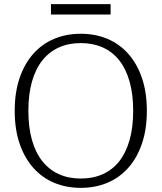

<svg xmlns="http://www.w3.org/2000/svg" viewBox="-20 -890 780 927"><path d="M370 17Q300 17 241.5 -7.5Q183 -32 140.5 -80Q98 -128 74.5 -197Q51 -266 51 -355Q51 -444 74.5 -513Q98 -582 140.5 -630Q183 -678 241.5 -702.5Q300 -727 370 -727Q440 -727 498.5 -702.5Q557 -678 599.5 -630Q642 -582 665.5 -513Q689 -444 689 -355Q689 -266 665.5 -197Q642 -128 599.5 -80Q557 -32 498.5 -7.5Q440 17 370 17ZM370 -28Q429 -28 476 -49Q523 -70 555.5 -111Q588 -152 605.5 -213.5Q623 -275 623 -355Q623 -435 605.5 -496.5Q588 -558 555.5 -599Q523 -640 476 -661Q429 -682 370 -682Q311 -682 264.5 -661Q218 -640 185 -599Q152 -558 134.5 -496.5Q117 -435 117 -355Q117 -275 134.5 -213.5Q152 -152 185 -111Q218 -70 264.5 -49Q311 -28 370 -28ZM226 -870H514V-820H226Z"/></svg>

Font: Roboto Serif SemiCondensed ExtraLight
Style: Regular
Weight: 250
Width: 4
Designer: Greg Gazdowicz
Foundry: Commercial Type
Version: Version 1.007